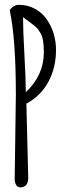

<svg xmlns="http://www.w3.org/2000/svg" viewBox="-20 -785 282 810"><path d="M42 -28.3 46.9 -385.3Q46.9 -620.6 21 -742.2Q36.6 -764.6 59.6 -764.6Q96.7 -764.6 127.2 -748Q157.7 -731.4 176.8 -704.1Q216.3 -647 216.3 -573.7Q216.3 -500.5 184.6 -440.7Q152.8 -380.9 91.3 -347.7Q91.3 -347.7 99.1 -36.1Q99.1 5.4 65.9 5.4Q53.7 5.4 47.9 -5.1Q42 -15.6 42 -28.3ZM88.9 -396Q165 -467.3 165 -565.4V-565.9Q165 -622.1 151.4 -644.5Q144.5 -655.3 140.4 -661.4Q136.2 -667.5 123.5 -677.7Q108.4 -689.9 77.1 -712.4Q77.1 -659.7 83 -554.2Q88.9 -448.7 88.9 -396Z"/></svg>

Font: Amatic
Style: Bold
Weight: 700
Width: 3
Version: Version 2.000; ttfautohint (v0.92-dirty) -l 8 -r 50 -G 50 -x